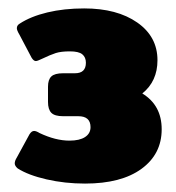

<svg xmlns="http://www.w3.org/2000/svg" viewBox="-20 -715 419 456"><path d="M22 -315Q15 -321 15 -327Q15 -333 20 -341L50 -396Q55 -404 61 -404Q66 -404 74 -399Q112 -381 145 -381Q169 -381 182 -389.5Q195 -398 195 -413Q195 -439 166 -439H130Q110 -439 102 -447Q94 -455 94 -473V-509Q94 -526 102 -533.5Q110 -541 130 -541H158Q184 -541 184 -566Q184 -579 175.5 -586Q167 -593 146 -593Q125 -593 112.5 -589Q100 -585 79 -575Q69 -570 65 -570Q60 -570 55 -578L26 -633Q20 -643 20 -648Q20 -655 27 -659Q53 -676 92.5 -685.5Q132 -695 180 -695Q258 -695 306 -661.5Q354 -628 354 -572Q354 -522 318 -493Q364 -465 364 -408Q364 -349 316 -314Q268 -279 182 -279Q134 -279 90.5 -289Q47 -299 22 -315Z"/></svg>

Font: Mitr
Style: Bold
Weight: 700
Designer: Thanarat Vachiruckul
Foundry: Cadson Demak
Version: Version 1.002